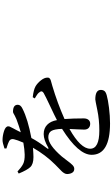

<svg xmlns="http://www.w3.org/2000/svg" viewBox="299 -1143 902 1540"><g transform="rotate(-90 750.0 -373.0)"><path d="M730.5 -544.9 740.2 -561.5Q800.8 -554.7 829.1 -538.1Q854.5 -522.5 876 -495.1Q897.5 -467.8 897.5 -443.4Q897.5 -437.5 896.5 -433.6Q895.5 -429.7 892.1 -426.8Q888.7 -423.8 885.7 -421.4Q882.8 -418.9 876 -417Q869.1 -415 864.3 -413.6Q859.4 -412.1 848.6 -409.2Q837.9 -406.2 831.1 -404.3Q693.4 -363.3 565.4 -306.6Q570.3 -236.3 570.3 -152.3Q570.3 -128.9 559.1 -114.7Q547.9 -100.6 527.3 -100.6Q506.8 -100.6 493.7 -112.8Q480.5 -125 480.5 -149.4Q480.5 -162.1 482.4 -202.1Q484.4 -242.2 485.4 -266.6Q327.1 -177.7 327.1 -100.6Q327.1 -27.3 472.7 -27.3Q560.5 -27.3 637.7 -43.5Q714.8 -59.6 722.7 -59.6Q798.8 -59.6 798.8 -15.6Q798.8 2.9 789.6 14.2Q780.3 25.4 754.9 32.2Q721.7 42 655.8 50.3Q589.8 58.6 530.3 58.6Q278.3 58.6 278.3 -88.9Q278.3 -195.3 486.3 -326.2Q484.4 -387.7 469.7 -412.1Q455.1 -436.5 418.9 -436.5Q358.4 -436.5 264.6 -328.1Q254.9 -317.4 232.9 -287.1Q210.9 -256.8 196.3 -242.7Q181.6 -228.5 167 -228.5Q146.5 -227.5 135.7 -243.2Q125 -258.8 124 -285.2Q124 -296.9 130.9 -308.6Q137.7 -320.3 146 -328.6Q154.3 -336.9 171.4 -353.5Q188.5 -370.1 200.2 -381.8Q277.3 -459 335 -559.6Q284.2 -555.7 259.8 -555.7Q204.1 -555.7 180.2 -580.6Q156.2 -605.5 127.9 -673.8L144.5 -683.6Q177.7 -652.3 204.6 -638.7Q231.4 -625 280.3 -626Q321.3 -627 376 -636.7Q397.5 -686.5 403.3 -712.9Q409.2 -739.3 387.7 -751Q370.1 -760.7 329.1 -772.5V-788.1Q374 -803.7 396.5 -803.7Q431.6 -803.7 469.2 -791.5Q506.8 -779.3 506.8 -757.8Q506.8 -752 504.9 -746.6Q502.9 -741.2 497.6 -732.4Q492.2 -723.6 489.3 -715.8Q486.3 -710.9 475.6 -690.4Q464.8 -669.9 459 -657.2Q509.8 -671.9 564.5 -692.4Q579.1 -698.2 592.3 -705.6Q605.5 -712.9 611.8 -716.3Q618.2 -719.7 624 -719.7Q679.7 -719.7 679.7 -681.6Q679.7 -658.2 648.4 -643.6Q564.5 -600.6 413.1 -572.3Q384.8 -517.6 328.1 -443.4Q325.2 -438.5 327.1 -436Q329.1 -433.6 335 -436.5Q398.4 -473.6 444.3 -473.6Q490.2 -473.6 519 -445.8Q547.9 -418 556.6 -367.2Q589.8 -384.8 668 -421.4Q746.1 -458 773.4 -473.6Q783.2 -479.5 786.1 -486.3Q789.1 -493.2 785.2 -500Q781.2 -506.8 775.4 -513.7Q769.5 -520.5 759.8 -526.9Q750 -533.2 743.2 -537.6Q736.3 -542 730.5 -544.9Z"/></g></svg>

Font: Bpmf Zihi Serif SemiBold
Style: SemiBold
Weight: 600
Foundry: But Ko
Version: Version 1.320